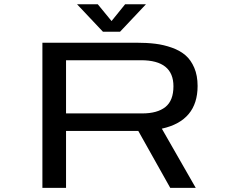

<svg xmlns="http://www.w3.org/2000/svg" viewBox="-20 -906 1090 926"><path d="M684 -885.5 559 -753H476.5L351.5 -885.5H451.5L518 -804.5L583.5 -885.5ZM643.5 -274.5H298.5V0H184.5V-700H637Q688 -700 729 -695Q770 -690 809.2 -676Q848.5 -662 874.8 -639.2Q901 -616.5 917 -579Q933 -541.5 933 -491.5Q933 -323.5 760.5 -285.5L924 0H801L647 -274.5ZM298.5 -615.5V-359H666Q739 -359 777.8 -390Q816.5 -421 816.5 -490Q816.5 -615.5 660 -615.5Z"/></svg>

Font: League Mono Extended
Style: Regular
Weight: 400
Width: 9
Designer: Tyler Finck
Foundry: The League of Moveable Type / Tyler Finck
Version: Version 2.210